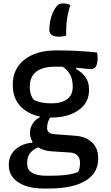

<svg xmlns="http://www.w3.org/2000/svg" viewBox="-20 -839 640 1109"><path d="M153 -70Q153 -90 159.5 -107Q166 -124 179 -138.5Q192 -153 210 -162V-177L281 -173Q266 -158 259 -139Q252 -120 252 -99Q252 -84 262 -75Q272 -66 293 -64L415 -55Q456 -52 485.5 -35.5Q515 -19 531 8Q547 35 547 69V80Q547 116 531 147Q515 178 480.5 201Q446 224 391 237Q336 250 257 250H232Q166 250 121.5 232.5Q77 215 54 185.5Q31 156 31 119V110Q31 76 48 49Q65 22 96 5Q127 -12 167 -15V-35L224 4Q194 12 174.5 26Q155 40 146 58Q137 76 137 100V108Q137 130 149 145Q161 160 186 168Q211 176 247 176H276Q325 176 361 171.5Q397 167 430 155Q437 145 439.5 132Q442 119 442 106V99Q442 76 428 60Q414 44 385 42L276 35Q237 32 209.5 17Q182 2 167.5 -21Q153 -44 153 -70ZM323 -464 420 -465V-440Q453 -422 473.5 -393.5Q494 -365 494 -325V-317Q494 -268 466 -233Q438 -198 389.5 -179Q341 -160 279 -160Q213 -159 162 -181Q111 -203 82.5 -245Q54 -287 54 -345V-352Q54 -411 83.5 -454.5Q113 -498 169.5 -523Q226 -548 307 -548Q371 -548 424.5 -545Q478 -542 540 -536Q542 -531 543 -522Q544 -513 544 -504Q544 -476 535.5 -458Q527 -440 507 -440Q488 -440 463.5 -443.5Q439 -447 400 -450.5Q361 -454 300 -454Q228 -454 190 -425.5Q152 -397 152 -338V-332Q152 -317 157 -298Q162 -279 176 -261Q199 -251 222.5 -246.5Q246 -242 278 -242Q335 -242 367.5 -266Q400 -290 400 -337V-345Q400 -364 394 -385.5Q388 -407 371.5 -428Q355 -449 323 -464ZM320 -627Q294 -627 279.5 -636.5Q265 -646 265 -665Q265 -691 270 -717.5Q275 -744 285.5 -767Q296 -790 310 -806Q317 -814 324.5 -816.5Q332 -819 344 -819Q358 -819 367 -817Q376 -815 386 -810Q376 -776 371 -752Q366 -728 364 -701.5Q362 -675 362 -634Q350 -630 340.5 -628.5Q331 -627 320 -627Z"/></svg>

Font: Recursive Casual Medium
Style: Regular
Weight: 500
Version: Version 1.047